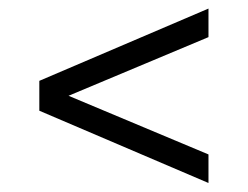

<svg xmlns="http://www.w3.org/2000/svg" viewBox="-20 -598 564 437"><path d="M454.5 -181.5 69.5 -346V-414L454.5 -578.5V-513.5L136 -380L454.5 -246.5Z"/></svg>

Font: Encode Sans Semi Condensed
Style: Regular
Weight: 400
Width: 4
Designer: Multiple Designers
Foundry: Impallari Type
Version: Version 3.000; ttfautohint (v1.8.3) -l 8 -r 50 -G 200 -x 14 